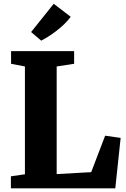

<svg xmlns="http://www.w3.org/2000/svg" viewBox="-20 -1020 684 1040"><path d="M39 0V-65L115 -76V-660L40 -674.5V-743H381.5V-674.5L287 -660V-77L474 -87.5L549.5 -285L633.5 -273L604.5 0ZM203 -800 148.5 -846.5 271 -999.5 363 -929Q347.5 -908 327.8 -889Q308 -870 286.5 -853.5Q265 -837 244 -823.5Q223 -810 203.5 -800Z"/></svg>

Font: Merriweather 20pt Black
Style: Regular
Weight: 900
Version: Version 2.100